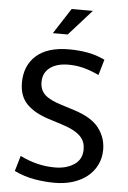

<svg xmlns="http://www.w3.org/2000/svg" viewBox="-57 -876 620 927"><g transform="rotate(5 252.5 -412.5)"><path d="M257 -639Q303 -639 346 -631.5Q389 -624 431 -604L409 -528Q366 -548 331.5 -556.5Q297 -565 261 -565Q204 -565 171 -540Q138 -515 138 -470Q138 -432 162.5 -409Q187 -386 243 -369L306 -349Q392 -322 427.5 -275.5Q463 -229 463 -171Q463 -130 446.5 -96.5Q430 -63 400.5 -39.5Q371 -16 331 -3.5Q291 9 243 9Q195 9 145.5 0.5Q96 -8 47 -31L69 -106Q112 -85 153 -75Q194 -65 239 -65Q293 -65 331 -90Q369 -115 369 -164Q369 -182 363.5 -197.5Q358 -213 344.5 -227Q331 -241 308 -253Q285 -265 250 -276L187 -296Q118 -318 81 -356Q44 -394 44 -459Q44 -542 98.5 -590.5Q153 -639 257 -639ZM244 -710H172L252 -834H355Z"/></g></svg>

Font: Mukta Malar
Style: Regular
Weight: 400
Designer: Aadarsh Rajan, Girish Dalvi, Yashodeep Gholap
Foundry: Ek Type
Version: Version 2.538;PS 1.000;hotconv 16.6.51;makeotf.lib2.5.65220;